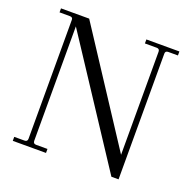

<svg xmlns="http://www.w3.org/2000/svg" viewBox="-114 -744 856 858"><g transform="rotate(20 313.5 -315.0)"><path d="M440 -630H597V-611H551Q537 -611 537 -598V0H503L124 -577V-33Q124 -19 138 -19H192V0H34V-19H83Q97 -19 97 -33V-599Q97 -611 83 -611H34V-630H168L510 -107V-597Q510 -611 496 -611H440Z"/></g></svg>

Font: Arapey Thin
Style: Regular
Weight: 100
Designer: Eduardo Rodriguez Tunni
Foundry: Eduardo Rodriguez Tunni
Version: Version 4.000;hotconv 1.0.109;makeotfexe 2.5.65596